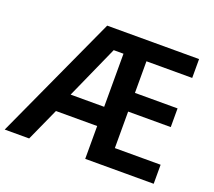

<svg xmlns="http://www.w3.org/2000/svg" viewBox="-123 -874 1150 1033"><g transform="rotate(20 451.5 -357.0)"><path d="M850 0H458V-188H222L137 0H-3L324 -714H850V-606H588V-425H832V-318H588V-109H850ZM266 -298H458V-602H402Z"/></g></svg>

Font: Noto Sans Cherokee SemiBold
Style: Regular
Weight: 600
Designer: Monotype Design Team
Foundry: Monotype Imaging Inc.
Version: Version 2.001; ttfautohint (v1.8.4.7-5d5b)